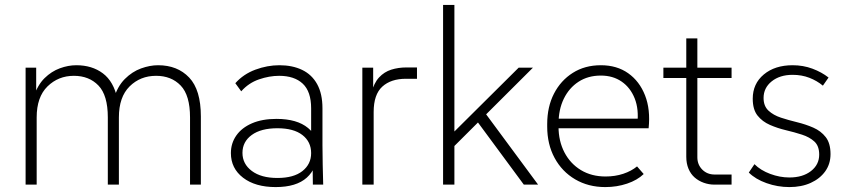

<svg xmlns="http://www.w3.org/2000/svg" viewBox="-20 -750 3439 780"><path d="M84 0V-475H127V-355L117 -357Q133 -405 161 -432.5Q189 -460 223 -472.5Q257 -485 290 -485Q354 -485 398 -452Q442 -419 457 -348H442Q457 -399 487 -429Q517 -459 553 -472Q589 -485 622 -485Q701 -485 748.5 -435Q796 -385 796 -277V0H752V-273Q752 -363 714 -402.5Q676 -442 614 -442Q550 -442 506.5 -399Q463 -356 463 -273V0H418V-273Q418 -363 380 -402.5Q342 -442 280 -442Q217 -442 173 -399Q129 -356 129 -273V0Z M1251 0 1249 -165 1244 -177V-310Q1244 -378 1210 -410Q1176 -442 1114 -442Q1074 -442 1032 -427.5Q990 -413 960 -379L936 -412Q969 -449 1017.5 -467Q1066 -485 1115 -485Q1168 -485 1207.5 -466Q1247 -447 1268.5 -408Q1290 -369 1290 -310V-160Q1290 -120 1291 -80.5Q1292 -41 1293 0ZM1100 10Q1017 10 967.5 -28Q918 -66 918 -128Q918 -168 940 -199.5Q962 -231 1003.5 -249Q1045 -267 1103 -267Q1187 -267 1231.5 -230Q1276 -193 1276 -133H1269Q1269 -67 1226.5 -28.5Q1184 10 1100 10ZM1107 -27Q1173 -27 1208.5 -55Q1244 -83 1244 -128Q1244 -174 1208.5 -201.5Q1173 -229 1107 -229Q1040 -229 1002.5 -201.5Q965 -174 965 -129Q965 -84 1003 -55.5Q1041 -27 1107 -27Z M1452 0V-475H1496V-370L1489 -372Q1499 -413 1520 -435.5Q1541 -458 1569.5 -467Q1598 -476 1631 -476H1674V-430H1629Q1568 -430 1533 -398Q1498 -366 1498 -295V0Z M1803 -134 1800 -190 2087 -475H2145ZM1780 0V-730H1826V0ZM2108 0 1908 -271 1942 -303 2166 0Z M2439 10Q2370 10 2316.5 -21.5Q2263 -53 2233 -108.5Q2203 -164 2203 -236V-246Q2203 -316 2230.5 -369.5Q2258 -423 2307 -454Q2356 -485 2421 -485Q2486 -485 2532 -452.5Q2578 -420 2600.5 -362.5Q2623 -305 2615 -229H2236V-268H2589L2569 -246Q2576 -306 2558.5 -350Q2541 -394 2505.5 -418.5Q2470 -443 2421 -443Q2369 -443 2330.5 -418Q2292 -393 2270.5 -349Q2249 -305 2249 -246V-236Q2249 -177 2273 -131Q2297 -85 2340 -59Q2383 -33 2440 -33Q2479 -33 2512 -44Q2545 -55 2568 -74L2595 -43Q2569 -18 2527.5 -4Q2486 10 2439 10Z M2882 0Q2860 0 2839 -7.5Q2818 -15 2802 -29Q2786 -43 2777 -64.5Q2768 -86 2768 -113V-594H2813V-111Q2813 -81 2833 -61Q2853 -41 2883 -41H2952V0ZM2675 -433V-475H2952V-433Z M3187 10Q3139 10 3094 -6Q3049 -22 3022 -49L3045 -83Q3070 -58 3109 -43.5Q3148 -29 3187 -29Q3241 -29 3274.5 -55Q3308 -81 3308 -122Q3308 -157 3288.5 -175Q3269 -193 3238 -203Q3207 -213 3173 -221Q3139 -229 3108 -242.5Q3077 -256 3057.5 -280.5Q3038 -305 3038 -349Q3038 -410 3083 -447.5Q3128 -485 3200 -485Q3243 -485 3280.5 -471Q3318 -457 3346 -435L3323 -402Q3299 -422 3268 -434Q3237 -446 3200 -446Q3148 -446 3115 -419.5Q3082 -393 3082 -352Q3082 -319 3102 -300.5Q3122 -282 3152.5 -272Q3183 -262 3218 -253.5Q3253 -245 3284 -231.5Q3315 -218 3334.5 -193Q3354 -168 3354 -124Q3354 -84 3332.5 -54Q3311 -24 3273.5 -7Q3236 10 3187 10Z"/></svg>

Font: SUSE Thin ExtraLight
Style: Regular
Weight: 250
Version: Version 1.000